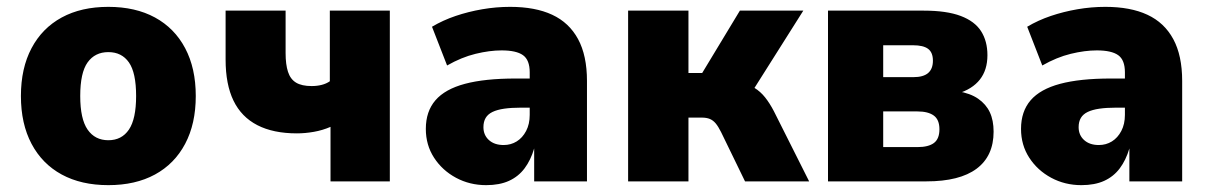

<svg xmlns="http://www.w3.org/2000/svg" viewBox="-20 -529 3528 560"><path d="M296 11Q217 11 160 -20Q103 -51 72 -109.5Q41 -168 41 -249Q41 -330 72 -388.5Q103 -447 160 -478Q217 -509 296 -509Q375 -509 432 -478Q489 -447 520 -388.5Q551 -330 551 -249Q551 -168 520 -109.5Q489 -51 432 -20Q375 11 296 11ZM296 -120Q335 -120 356 -151Q377 -182 377 -249Q377 -317 356 -347Q335 -377 296 -377Q257 -377 235.5 -347Q214 -317 214 -249Q214 -182 235.5 -151Q257 -120 296 -120Z M944 0V-159Q921 -149 895.5 -144.5Q870 -140 846 -140Q777 -140 730.5 -164Q684 -188 661 -235.5Q638 -283 638 -355V-498H813V-374Q813 -341 820 -319.5Q827 -298 843.5 -288Q860 -278 889 -278Q905 -278 918.5 -281.5Q932 -285 942 -292V-498H1117V0Z M1398 11Q1350 11 1310 -10.5Q1270 -32 1246 -69Q1222 -106 1222 -153Q1222 -204 1250 -236.5Q1278 -269 1336 -284.5Q1394 -300 1484 -300H1543V-215H1499Q1471 -215 1450.5 -212Q1430 -209 1416.5 -202.5Q1403 -196 1396.5 -185Q1390 -174 1390 -158Q1390 -135 1406 -120.5Q1422 -106 1449 -106Q1470 -106 1487 -116.5Q1504 -127 1514.5 -147Q1525 -167 1525 -194V-318Q1525 -354 1505.5 -368Q1486 -382 1443 -382Q1408 -382 1367 -372Q1326 -362 1284 -338L1240 -451Q1272 -470 1309 -482.5Q1346 -495 1386.5 -502Q1427 -509 1468 -509Q1541 -509 1590.5 -486Q1640 -463 1666 -415Q1692 -367 1692 -293V0H1538V-96Q1528 -62 1510 -38Q1492 -14 1464.5 -1.5Q1437 11 1398 11Z M1812 0V-498H1988V-316H2028L2138 -498H2323L2160 -240L2136 -288Q2162 -284 2180 -273Q2198 -262 2211.5 -245Q2225 -228 2237 -205L2340 0H2153L2083 -144Q2075 -160 2067.5 -169Q2060 -178 2050.5 -182Q2041 -186 2027 -186H1988V0Z M2395 0V-498H2674Q2741 -498 2782 -482.5Q2823 -467 2841.5 -438Q2860 -409 2860 -368Q2860 -325 2838 -297Q2816 -269 2773 -256V-263Q2810 -257 2833 -241Q2856 -225 2867 -201.5Q2878 -178 2878 -145Q2878 -74 2828.5 -37Q2779 0 2682 0ZM2556 -100H2656Q2688 -100 2704 -112Q2720 -124 2720 -152Q2720 -180 2703.5 -192Q2687 -204 2656 -204H2556ZM2556 -304H2644Q2673 -304 2687 -316Q2701 -328 2701 -352Q2701 -376 2687 -386.5Q2673 -397 2643 -397H2556Z M3134 11Q3086 11 3046 -10.5Q3006 -32 2982 -69Q2958 -106 2958 -153Q2958 -204 2986 -236.5Q3014 -269 3072 -284.5Q3130 -300 3220 -300H3279V-215H3235Q3207 -215 3186.5 -212Q3166 -209 3152.5 -202.5Q3139 -196 3132.5 -185Q3126 -174 3126 -158Q3126 -135 3142 -120.5Q3158 -106 3185 -106Q3206 -106 3223 -116.5Q3240 -127 3250.5 -147Q3261 -167 3261 -194V-318Q3261 -354 3241.5 -368Q3222 -382 3179 -382Q3144 -382 3103 -372Q3062 -362 3020 -338L2976 -451Q3008 -470 3045 -482.5Q3082 -495 3122.5 -502Q3163 -509 3204 -509Q3277 -509 3326.5 -486Q3376 -463 3402 -415Q3428 -367 3428 -293V0H3274V-96Q3264 -62 3246 -38Q3228 -14 3200.5 -1.5Q3173 11 3134 11Z"/></svg>

Font: Nunito Sans 10pt SemiCondensed Black
Style: Regular
Weight: 900
Width: 4
Designer: Vernon Adams
Foundry: Vernon Adams
Version: Version 3.101;gftools[0.9.27]